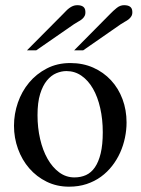

<svg xmlns="http://www.w3.org/2000/svg" viewBox="-20 -702 540 737"><path d="M465.8 -231.9Q465.8 -203.1 459.7 -173.6Q453.6 -144 441.4 -116.7Q429.2 -89.4 410.6 -65.4Q392.1 -41.5 367.7 -23.7Q343.3 -5.9 312.5 4.4Q281.7 14.6 245.1 14.6Q198.2 14.6 159.4 -4.4Q120.6 -23.4 92.5 -55.7Q64.5 -87.9 49.1 -130.4Q33.7 -172.9 33.7 -219.2Q33.7 -264.6 48.6 -307.9Q63.5 -351.1 91.6 -384.8Q119.6 -418.5 159.7 -439.2Q199.7 -460 250 -460Q298.3 -460 337.9 -442.4Q377.4 -424.8 406 -394Q434.6 -363.3 450.2 -321.5Q465.8 -279.8 465.8 -231.9ZM374.5 -194.3Q374.5 -244.1 364.7 -287.1Q355 -330.1 336.9 -361.6Q318.8 -393.1 293 -411.1Q267.1 -429.2 234.9 -429.2Q215.8 -429.2 196 -420.9Q176.3 -412.6 160.2 -393.1Q144 -373.5 134 -341.1Q124 -308.6 124 -259.8Q124 -211.9 134 -168.5Q144 -125 162.6 -92.3Q181.2 -59.6 207.3 -40.3Q233.4 -21 265.6 -21Q290 -21 310.1 -30Q330.1 -39.1 344.2 -59.6Q358.4 -80.1 366.5 -113.3Q374.5 -146.5 374.5 -194.3ZM307.6 -659.2Q308.6 -647.9 304.9 -640.9Q301.3 -633.8 294.7 -628.4Q288.1 -623 279.8 -618.7Q271.5 -614.3 263.7 -608.9L119.1 -508.8H83.5L222.2 -648.4Q228 -654.3 233.9 -660.4Q239.7 -666.5 246.1 -671.1Q252.4 -675.8 260 -679Q267.6 -682.1 276.4 -682.1Q306.2 -682.1 307.6 -659.2ZM487.8 -659.2Q488.8 -647.9 484.9 -640.9Q481 -633.8 474.4 -628.4Q467.8 -623 459.5 -618.7Q451.2 -614.3 443.4 -608.9L299.3 -508.8H264.6L402.8 -648.4Q414.1 -660.2 427.5 -671.1Q440.9 -682.1 456.1 -682.1Q486.3 -682.1 487.8 -659.2Z"/></svg>

Font: Doulos SIL Eur
Style: Regular
Weight: 400
Designer: Walt Agee, Victor Gaultney, Peter Martin, Debbi Hosken, Becca Hirsbrunner
Foundry: SIL International
Version: Version 5.000